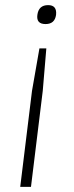

<svg xmlns="http://www.w3.org/2000/svg" viewBox="-20 -530 289 750"><path d="M126 -472Q131 -510 168 -510Q203 -510 199 -472Q194 -436 158 -436Q121 -436 126 -472ZM59 200 105 -175 134 -341H161L147 -175L101 200Z"/></svg>

Font: Haskoy ExtraLight
Style: Italic
Weight: 200
Designer: Ertekin Erdin
Foundry: Ertekin Erdin
Version: Version 2.000; ttfautohint (v1.8.4.7-5d5b)